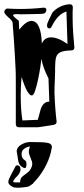

<svg xmlns="http://www.w3.org/2000/svg" viewBox="-31 -597 392 899"><path d="M59 -1Q43 -1 43 -16Q43 -136 43 -200.5Q43 -265 42 -274Q41 -294 38 -348Q35 -402 28 -491Q28 -499 9 -515Q-9 -531 -11 -540Q-11 -547 -6.5 -552Q-2 -557 4 -557Q19 -556 34 -555.5Q49 -555 64 -555Q117 -555 171 -561H174Q186 -561 186 -551Q186 -532 162 -532Q147 -531 123.5 -531Q100 -531 68 -530Q67 -530 63 -530Q59 -530 52 -531Q30 -531 30 -526Q30 -520 57 -500L59 -458Q91 -499 116 -499Q161 -499 165 -393Q177 -422 208 -422Q241 -422 285 -391L280 -543Q258 -536 241.5 -518.5Q225 -501 211 -473Q207 -464 200 -464Q189 -464 189 -479Q189 -482 191 -488Q196 -502 215 -539Q247 -573 293 -577H296Q310 -577 310 -562Q309 -551 309 -540.5Q309 -530 309 -519Q309 -479 311.5 -444Q314 -409 317 -377V-374Q317 -361 302 -361Q269 -360 253 -353Q237 -346 232 -329.5Q227 -313 227 -282Q227 -275 227 -261.5Q227 -248 226 -228Q225 -208 224.5 -192.5Q224 -177 224 -166Q225 -131 227.5 -96.5Q230 -62 234 -28V-26Q234 -15 219 -12L147 -1ZM74 -33 146 -36Q150 -49 153 -61.5Q156 -74 160 -87Q173 -122 200 -121L196 -230Q170 -280 163 -321Q162 -311 158 -284Q154 -257 147.5 -226Q141 -195 133.5 -172.5Q126 -150 118 -150Q97 -150 70 -237Q68 -215 67 -193.5Q66 -172 66 -150Q66 -116 68 -87Q70 -58 74 -33ZM52 282Q35 282 28 278Q8 267 8 256Q8 248 12 239Q17 228 24.5 214Q32 200 41 183Q44 177 50 177Q65 177 65 197Q65 204 60.5 212.5Q56 221 51 226Q39 238 35 244Q31 250 31 253Q31 258 46 257H63Q63 246 67 238Q71 230 94 214Q112 202 118 182Q119 179 119.5 176Q120 173 120 169Q120 162 117 155Q110 138 107 128.5Q104 119 104 115Q104 99 110 89Q96 90 83 99Q70 108 70 124Q70 145 86 154Q93 158 93 170Q93 195 80 189Q57 178 54 154Q51 131 49 121Q47 111 47 113Q47 93 68 80.5Q89 68 110 68Q144 68 165 69Q186 70 196 73Q212 77 212 92Q212 95 207 117Q197 157 175 194.5Q153 232 124 261L123 264H121Q107 276 96 278Q83 280 71.5 281Q60 282 52 282Z"/></svg>

Font: Moo Lah Lah
Style: Regular
Weight: 400
Designer: Robert E. Leuschke
Foundry: Robert E. Leuschke
Version: Version 1.010; ttfautohint (v1.8.3)